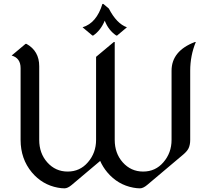

<svg xmlns="http://www.w3.org/2000/svg" viewBox="-20 -977 1104 1006"><path d="M516.6 -956.5H521.5L550.3 -932.1Q591.3 -853 645 -834L593.8 -791H588.9Q548.3 -818.4 528.8 -868.7Q507.8 -817.9 468.8 -791H463.9L412.6 -834Q486.3 -856.4 516.6 -956.5ZM317.9 9.8Q301.8 9.8 283.2 6.3Q201.7 -8.8 147 -73.7Q87.9 -144.5 87.9 -244.1V-620.1Q87.9 -672.9 41 -686L113.8 -747.1H118.7Q185.5 -710 185.5 -629.9V-244.1Q185.5 -173.8 227.5 -126.5Q270.5 -78.1 334.5 -78.1Q398.9 -78.1 440.4 -126.5Q483.4 -175.8 483.4 -244.1V-679.2L576.2 -756.8H581.1V-244.1Q581.1 -173.8 623 -126.5Q666 -78.1 730 -78.1Q794.4 -78.1 835.9 -126.5Q878.9 -175.8 878.9 -244.1V-606.4Q878.9 -710 1001 -756.8H1005.9Q976.6 -685.5 976.6 -606.4V-244.1Q976.6 -217.8 967.8 -199.7Q960.4 -184.6 940.4 -167.5L751 -7.8Q730 9.8 713.4 9.8Q697.3 9.8 678.7 6.3Q597.2 -8.8 542.5 -73.7Q519 -101.6 504.9 -133.8L355.5 -7.8Q334.5 9.8 317.9 9.8Z"/></svg>

Font: Gothica
Style: Book
Weight: 400
Designer: Wojciech Kalinowski "wmk69" (wmk69@o2.pl)
Foundry: Wojciech Kalinowski "wmk69" (wmk69@o2.pl)
Version: Version 2.1.0; 2021-05-14